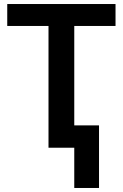

<svg xmlns="http://www.w3.org/2000/svg" viewBox="-20 -734 610 954"><path d="M349 200V0H221V-605H16V-714H554V-605H349V-111H472V200Z"/></svg>

Font: Noto Sans SemiBold
Style: Regular
Weight: 600
Designer: Monotype Design Team
Foundry: Monotype Imaging Inc.
Version: Version 2.007